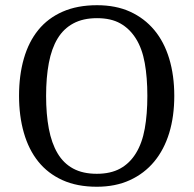

<svg xmlns="http://www.w3.org/2000/svg" viewBox="-20 -708 744 738"><path d="M649.9 -339.4Q649.9 -260.7 630.4 -196.8Q610.8 -132.8 572.8 -86.9Q534.7 -41 479.2 -15.6Q423.8 9.8 352.1 9.8Q276.4 9.8 220.2 -15.6Q164.1 -41 127.2 -86.9Q90.3 -132.8 71.8 -197.3Q53.2 -261.7 53.2 -339.8Q53.2 -418.9 71.8 -483.2Q90.3 -547.4 127.2 -592.8Q164.1 -638.2 220.7 -663.1Q277.3 -688 353 -688Q425.3 -688 480 -663.1Q534.7 -638.2 572.8 -592.8Q610.8 -547.4 630.4 -482.7Q649.9 -418 649.9 -339.4ZM157.2 -339.4Q157.2 -269 167.7 -213.4Q178.2 -157.7 201.2 -118.9Q224.1 -80.1 261.2 -60.1Q298.3 -40 352.1 -40Q405.3 -40 441.9 -60.1Q478.5 -80.1 502.4 -118.9Q526.4 -157.7 536.4 -213.4Q546.4 -269 546.4 -339.4Q546.4 -410.2 536.4 -465.8Q526.4 -521.5 502.4 -559.6Q478.5 -597.7 442.6 -617.9Q406.7 -638.2 353 -638.2Q299.3 -638.2 261.7 -617.9Q224.1 -597.7 201.2 -559.6Q178.2 -521.5 167.7 -465.8Q157.2 -410.2 157.2 -339.4Z"/></svg>

Font: MUA Office
Style: Regular
Weight: 400
Designer: Khon Soe Zaw Thu
Foundry: Myanmar Unicode
Version: Version 2.10 June 24, 2017